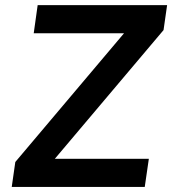

<svg xmlns="http://www.w3.org/2000/svg" viewBox="-20 -739 681 759"><path d="M552.2 0 568.4 -111.3H196.8L626.5 -620.1L640.6 -718.8H128.9L113.3 -607.4H470.2L40.5 -98.6L26.4 0Z"/></svg>

Font: Winston SemiBold
Style: Italic
Weight: 600
Italic angle: -8.13011°
Designer: Vernon Adams, Kim Jin-seong, David Berlow, Cristiano Sobral
Foundry: The Winston Project Authors
Version: Version 3.004